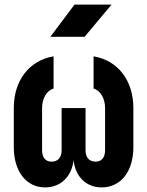

<svg xmlns="http://www.w3.org/2000/svg" viewBox="-20 -805 640 835"><path d="M304 -785 199 -645H348L465 -785ZM387 -420C417 -411 437 -377 437 -335V-152C437 -120 422 -102 396 -102C368 -102 352 -120 352 -152V-335H248V-152C248 -120 232 -102 204 -102C178 -102 163 -120 163 -152V-335C163 -377 183 -411 213 -420V-560C110 -543 40 -458 40 -335V-165C40 -60 94 10 176 10C244 10 292 -37 300 -109C307 -37 355 10 422 10C506 10 560 -60 560 -165V-335C560 -458 490 -543 387 -560Z"/></svg>

Font: Tekne LDO ExtraBold
Style: Regular
Weight: 800
Monospace: yes
Designer: Alessio Laiso, Mario Rullo, Paolo Rosset
Foundry: Alessio Laiso
Version: Version 1.000;hotconv 1.0.109;makeotfexe 2.5.65596